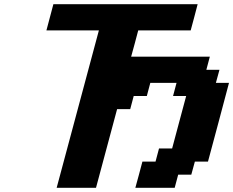

<svg xmlns="http://www.w3.org/2000/svg" viewBox="-20 -895 1111 915"><path d="M625 0H812.5L829.1 -62.5H891.6L908.7 -125H971.2Q988.3 -187.5 1021.5 -312.5Q1054.7 -437.5 1071.3 -500H1008.8L1025.9 -562.5H963.4L980 -625H605Q610.8 -645.5 622.1 -687.5Q633.3 -729.5 638.7 -750H888.7Q894.5 -770.5 905.5 -812.5Q916.5 -854.5 921.9 -875H234.4Q229 -854 217.8 -812.5Q206.5 -771 201.2 -750H451.2L250 0H437.5Q454.1 -62.5 487.8 -187.5Q521.5 -312.5 538.1 -375H600.6L617.2 -437.5H679.7L696.3 -500H821.3L804.7 -437.5H867.2Q856 -396 833.7 -312.5Q811.5 -229 800.3 -187.5H737.8L721.2 -125H658.7Q653.3 -104 642.1 -62.5Q630.9 -21 625 0Z"/></svg>

Font: Faithful 32x
Style: SemiboldOblique
Weight: 400
Foundry: Faithful Resource Pack
Version: Version 1.0; January 27, 2023